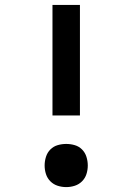

<svg xmlns="http://www.w3.org/2000/svg" viewBox="-20 -755 540 783"><path d="M306 -284H194V-735H306ZM250 8Q232 8 215 2.5Q198 -3 185.5 -15.5Q173 -28 167.5 -45Q162 -62 162 -80Q162 -98 167.5 -115.5Q173 -133 185.5 -145.5Q198 -158 215 -163Q232 -168 250 -168Q268 -168 285 -163Q302 -158 314.5 -145.5Q327 -133 332.5 -115.5Q338 -98 338 -80Q338 -62 332.5 -45Q327 -28 314.5 -15.5Q302 -3 285 2.5Q268 8 250 8Z"/></svg>

Font: Iosevka Fixed
Style: Bold
Weight: 700
Monospace: yes
Designer: Belleve Invis
Foundry: Belleve Invis
Version: Version 32.3.0